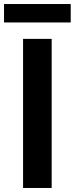

<svg xmlns="http://www.w3.org/2000/svg" viewBox="-58 -933 371 953"><path d="M56.5 0V-740H198.5V0ZM-38 -821.5V-913H293V-821.5Z"/></svg>

Font: Encode Sans Condensed
Style: Bold
Weight: 700
Width: 3
Designer: Multiple Designers
Foundry: Impallari Type
Version: Version 3.000; ttfautohint (v1.8.3) -l 8 -r 50 -G 200 -x 14 